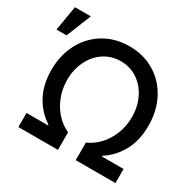

<svg xmlns="http://www.w3.org/2000/svg" viewBox="-190 -925 1104 1096"><g transform="rotate(30 362.0 -377.0)"><path d="M63.5 -92.8H205.1V-97.7Q137.7 -141.6 100.6 -212.2Q63.5 -282.7 63.5 -377Q63.5 -475.6 104.5 -552.7Q145.5 -629.9 218.3 -673.3Q291 -716.8 383.8 -716.8Q476.1 -716.8 548.8 -673.3Q621.6 -629.9 662.4 -552.5Q703.1 -475.1 703.1 -377Q703.1 -282.7 665.8 -212.2Q628.4 -141.6 560.5 -97.7V-92.8H703.1V0H441.4V-116.2Q484.9 -134.3 520.3 -172.1Q555.7 -210 576.2 -262Q596.7 -314 596.7 -373Q596.7 -441.4 569.3 -497.3Q542 -553.2 493.4 -585.7Q444.8 -618.2 383.8 -618.2Q322.3 -618.2 273.4 -585.9Q224.6 -553.7 197.3 -497.6Q169.9 -441.4 169.9 -373Q169.9 -314 190.4 -262Q210.9 -210 246.1 -172.1Q281.2 -134.3 324.2 -116.2V0H63.5ZM1 -753.9H105.5L40 -590.8H-26.4Z"/></g></svg>

Font: Pretendard JP Medium
Style: Regular
Weight: 500
Designer: Base glyphs from Inter by Rasmus Andersson; Hangeul glyphs from Noto Sans CJK(Source Han Sans) by Jang Soo-young and Kan
Foundry: Kil Hyung-jin
Version: Version 1.309